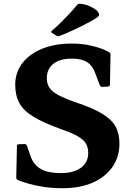

<svg xmlns="http://www.w3.org/2000/svg" viewBox="-20 -995 714 1028"><path d="M389.4 -445.8Q475.8 -417 526.2 -386.7Q576.7 -356.3 598.1 -318.4Q619.5 -280.5 619.5 -226.9Q619.5 -154.7 581.8 -100.8Q544.1 -46.9 476.2 -17.1Q408.2 12.7 315.8 12.7Q259.8 12.7 213.4 5.6Q166.9 -1.6 132.2 -11.8Q97.6 -22 75.6 -31Q67 -35 67 -45L70.7 -213.1Q70.7 -222.7 80.7 -222.7L111.6 -223.7Q120.6 -223.7 124.1 -214.7L144.7 -156.1Q153.1 -132.8 167.2 -116.1Q181.3 -99.4 201.1 -88.8Q220.8 -78.2 246.9 -73.2Q272.9 -68.1 305.2 -68.1Q374.5 -68.1 413.4 -96.8Q452.3 -125.5 452.3 -176Q452.3 -206.5 439.4 -227.5Q426.6 -248.5 394.9 -266.3Q363.2 -284 306.9 -303.5Q213.6 -337 160.1 -369.5Q106.5 -401.9 84 -442.7Q61.5 -483.5 61.5 -540.6Q61.5 -607.1 99.6 -656.7Q137.7 -706.3 205.6 -734Q273.5 -761.7 362.7 -761.7Q408.1 -761.7 446.2 -754.9Q484.3 -748.1 514.6 -737.7Q544.8 -727.4 564.1 -715.4Q572.9 -710 571.7 -700.4L568.7 -541.5Q567.5 -531.9 558.1 -531.5L527.4 -529.9Q517.9 -529.5 514.3 -538.9L489.5 -604.2Q479.9 -630.3 464.6 -647.2Q449.3 -664 425 -672.5Q400.7 -681 363.1 -681Q299.7 -681 265.2 -653.1Q230.7 -625.2 230.7 -576.1Q230.7 -546.2 245.1 -524.7Q259.6 -503.1 294.4 -484.9Q329.2 -466.6 389.4 -445.8ZM258.8 -818.7Q250.2 -823.7 257.2 -829.8Q279.4 -848.8 302.5 -871.3Q325.7 -893.9 348.8 -918.4Q371.9 -943 392.1 -968.1Q398.1 -975.7 408.1 -975.2Q437.8 -972.2 461 -961.6Q484.1 -951 499.4 -937.8Q508.9 -926.7 510.7 -919.3Q512.5 -912 503.8 -904.7Q495.1 -897.4 472.3 -884.3Q430.2 -860.9 383.3 -838.8Q336.5 -816.6 298 -802.2Q290 -799.2 280.8 -804.2Z"/></svg>

Font: Hahmlet
Style: Regular
Weight: 400
Designer: Minjoo Ham & Mark Frömberg
Foundry: hypertype
Version: Version 1.002